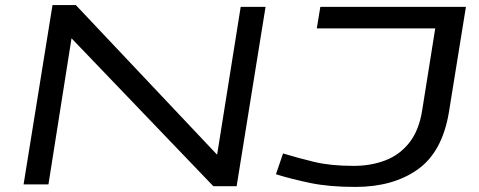

<svg xmlns="http://www.w3.org/2000/svg" viewBox="-20 -727 1890 757"><path d="M73 0 187 -707H279L836 -117L929 -700H1027L913 7H821L262 -576L171 0ZM1068 -40 1096 -122Q1155 -104 1219.5 -88.5Q1284 -73 1374 -73Q1443 -73 1500 -95Q1557 -117 1595 -166Q1633 -215 1645 -295L1696 -615H1229L1243 -700H1817L1750 -285Q1724 -128 1627 -59Q1530 10 1381 10Q1278 10 1203.5 -5.5Q1129 -21 1068 -40Z"/></svg>

Font: Georama ExtraExtended
Style: Italic
Weight: 400
Width: 8
Italic angle: -9°
Designer: Jean-Baptiste Levee
Foundry: Production Type
Version: Version 1.000